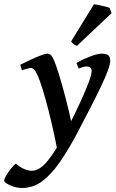

<svg xmlns="http://www.w3.org/2000/svg" viewBox="-106 -678 559 922"><path d="M249.5 -23.4 183.6 55.7 168.9 42.5Q162.1 3.9 150.6 -48.1Q139.2 -100.1 125.5 -153.3Q111.8 -206.5 98.4 -249.8Q85 -293 75.2 -314.5Q64.5 -337.4 57.4 -344.5Q50.3 -351.6 42.5 -351.6Q36.6 -351.6 22.9 -347.7Q9.3 -343.8 -1 -340.8L-8.8 -367.2Q16.6 -379.9 43.2 -392.1Q69.8 -404.3 91.1 -412.4Q112.3 -420.4 122.1 -420.4Q134.8 -420.4 143.6 -407.2Q152.3 -394 163.1 -363.3Q176.3 -325.7 192.4 -268.8Q208.5 -211.9 223.9 -147.7Q239.3 -83.5 249.5 -23.4ZM423.3 -386.2Q423.3 -356 381.1 -267.3Q338.9 -178.7 263.7 -36.6Q222.7 40.5 182.1 99.4Q141.6 158.2 97.7 191.4Q53.7 224.6 1 224.6Q-20.5 224.6 -40.5 218.3Q-60.5 211.9 -73.2 203.6Q-85.9 195.3 -85.9 189.5Q-85.9 181.2 -75.2 163.1Q-64.5 145 -51 128.7Q-37.6 112.3 -29.3 107.9Q-7.8 126.5 11.5 134.3Q30.8 142.1 47.4 142.1Q83.5 142.1 121.6 95.9Q159.7 49.8 203.6 -33.2Q226.6 -77.1 249.8 -124.5Q272.9 -171.9 292 -214.8Q311 -257.8 322.5 -289.8Q334 -321.8 334 -335.4Q334 -358.9 310.1 -358.9Q295.4 -358.9 272 -348.6L261.2 -375.5Q293.5 -394 328.1 -407.2Q362.8 -420.4 383.8 -420.4Q398.9 -420.4 411.1 -414.3Q423.3 -408.2 423.3 -386.2ZM420.9 -639.6 429.7 -614.7 263.7 -458Q247.1 -462.4 235.4 -479L345.2 -657.7Q352.5 -656.7 368.7 -653.6Q384.8 -650.4 400.4 -646.5Q416 -642.6 420.9 -639.6Z"/></svg>

Font: Dai Banna SIL Medium
Style: Italic
Weight: 500
Italic angle: -11°
Designer: Victor Gaultney
Foundry: SIL International
Version: Version 4.000